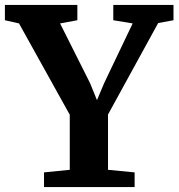

<svg xmlns="http://www.w3.org/2000/svg" viewBox="-39 -763 728 783"><path d="M245.5 -70.5V-295L38.5 -667.5L-19 -680.5V-743H276.5V-680.5L206 -667.5L328.5 -423.5L356.5 -354.5L385.5 -423.5L502 -667.5L423 -680.5V-743H668.5V-680.5L606 -669L401.5 -296V-70.5L510 -60V0H140.5V-60Z"/></svg>

Font: Merriweather Light 18pt
Style: Bold
Weight: 700
Version: Version 2.100